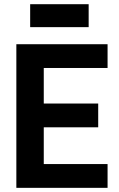

<svg xmlns="http://www.w3.org/2000/svg" viewBox="-20 -903 571 923"><path d="M190.4 -576.2V-405.3H452.1V-291H190.4V-114.3H497.1V0H58.6V-690.4H497.1V-576.2ZM125 -882.8H406.2V-772.5H125Z"/></svg>

Font: Dinish
Style: Bold
Weight: 700
Designer: Bert Driehuis
Foundry: Playbeing
Version: Version 3.006; git-39231f3c-release